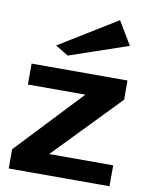

<svg xmlns="http://www.w3.org/2000/svg" viewBox="-86 -833 689 895"><g transform="rotate(10 258.5 -385.5)"><path d="M18 0V-91L310 -401H38V-500H492V-409L192 -99H495V0ZM197 -566 136 -603 409 -771 475 -661Z"/></g></svg>

Font: Panamera
Style: Bold
Weight: 700
Designer: Bastien Sozeau
Foundry: NBR — Bastien Sozeau
Version: Version 3.002; ttfautohint (v1.8.4.7-5d5b);gftools[0.9.33]